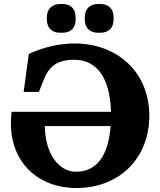

<svg xmlns="http://www.w3.org/2000/svg" viewBox="-20 -933 807 967"><path d="M216 -845V-836C216 -792 241 -768 284 -768H293C337 -768 361 -792 361 -836V-845C361 -888 337 -913 293 -913H284C241 -913 216 -888 216 -845ZM35 -310C35 -115 172 14 365 14C581 14 732 -136 732 -350C732 -564 577 -714 355 -714C275 -714 192 -693 125 -661L99 -470H176C189 -501 199 -533 214 -561C247 -617 293 -632 353 -632C470 -632 534 -539 539 -370H38C36 -351 35 -329 35 -310ZM206 -298H537C526 -149 467 -68 363 -68C274 -68 207 -162 206 -298ZM407 -836C407 -792 432 -768 475 -768H484C528 -768 552 -792 552 -836V-845C552 -888 528 -913 484 -913H475C432 -913 407 -888 407 -845Z"/></svg>

Font: LT Superior Serif ExtraBold
Style: Regular
Weight: 800
Designer: Daniel Lyons
Foundry: LyonsType
Version: Version 2.120;FEAKit 1.0